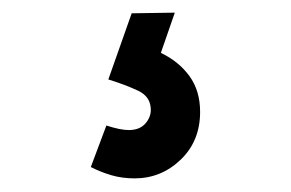

<svg xmlns="http://www.w3.org/2000/svg" viewBox="-20 -34 448 296"><path d="M187.5 241Q168 241 151.2 236Q134.5 231 120 223.5L144 159.5Q165.5 166.5 178.5 166.5Q195 166.5 203.8 156.8Q212.5 147 212.5 135.5Q212.5 115 192.8 105.8Q173 96.5 147 88.5L183 -13.5L249.5 -14.5L228 47.5Q256 61 272.2 83.5Q288.5 106 288.5 138.5Q288.5 183.5 258.5 212.2Q228.5 241 187.5 241Z"/></svg>

Font: Manrope ExtraLight SemiBold
Style: Regular
Weight: 600
Version: Version 4.504